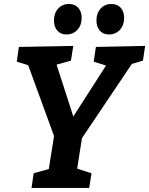

<svg xmlns="http://www.w3.org/2000/svg" viewBox="-20 -932 740 952"><path d="M136.2 0 147 -73 238.4 -98.6 219.5 -78.3 251 -276.9 259.1 -227.1 114 -624.3 133.9 -604.3 63.2 -626.3 73.7 -699.3 343.3 -704.3 331.8 -631.3 242.9 -606.4 254 -631.8 353 -324.8H324.5L517.7 -625.7L526.1 -600.6L444.6 -626.3L455.5 -699.3L699.6 -704.3L688.7 -631.3L614 -609.1L642.7 -628.4L373.1 -227.1L391.1 -276.9L359.9 -78.3L351.5 -99.3L433.8 -73L422.2 0ZM309.8 -761.1Q280.7 -761.1 264.2 -780.2Q247.6 -799.3 247.6 -830.4Q247.6 -866.2 268.2 -889.2Q288.8 -912.2 322 -912.2Q351.1 -912.2 368 -893.6Q384.9 -875 384.9 -843.2Q384.9 -807 363.6 -784Q342.3 -761.1 309.8 -761.1ZM520.4 -761.1Q491.3 -761.1 474.8 -780.2Q458.2 -799.3 458.2 -830.4Q458.2 -866.2 478.8 -889.2Q499.4 -912.2 532.6 -912.2Q561.7 -912.2 578.6 -893.6Q595.5 -875 595.5 -843.2Q595.5 -807 574.2 -784Q552.9 -761.1 520.4 -761.1Z"/></svg>

Font: Bitter Thin
Style: Italic
Weight: 100
Italic angle: -9°
Designer: Sol Matas, and Bitter project Authors
Foundry: Sol Matas
Version: Version 2.002